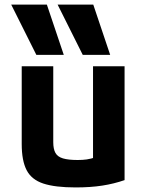

<svg xmlns="http://www.w3.org/2000/svg" viewBox="-20 -810 640 840"><path d="M139 -570 29 -790H185L259 -570ZM342 -570 232 -790H388L462 -570ZM311 10Q221 10 169.5 -7Q118 -24 96.5 -65.5Q75 -107 75 -180V-520H213V-188Q213 -158 222.5 -141Q232 -124 255.5 -117Q279 -110 320 -110Q342 -110 359.5 -112.5Q377 -115 400 -122.5Q423 -130 460 -144L387 -58V-520H525V-22Q479 -6 427.5 2Q376 10 311 10Z"/></svg>

Font: M PLUS Code Latin Expanded
Style: Bold
Weight: 700
Width: 7
Designer: Coji Morishita
Foundry: UNDERFOREST DESIGN
Version: Version 1.002; ttfautohint (v1.8.3)